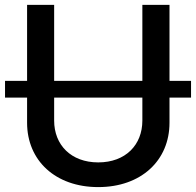

<svg xmlns="http://www.w3.org/2000/svg" viewBox="-24 -747 795 779"><path d="M751.1 -419H663.7V-727.3H553.6V-419H195.7V-727.3H85.9V-419H-3.6V-350.9H85.9V-248.9C85.9 -96.2 200.3 12.1 374.6 12.1C549 12.1 663.7 -96.2 663.7 -248.9V-350.9H751.1ZM195.7 -257.8V-350.9H553.6V-257.8C553.6 -159.1 485.4 -88.1 374.6 -88.1C264.2 -88.1 195.7 -159.1 195.7 -257.8Z"/></svg>

Font: Margiela Sans Medium
Style: Regular
Weight: 500
Designer: Stefan Endress, Andreas Faust
Version: Version 1.100;FEAKit 1.0